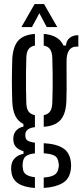

<svg xmlns="http://www.w3.org/2000/svg" viewBox="-20 -776 413 961"><path d="M154.8 164.8Q100.5 161.5 70.6 141.7Q40.7 121.8 36.9 83.2Q36.1 77 35.8 71.2Q35.4 65.4 36.1 59.5Q37.7 31.5 54.8 15.1Q71.8 -1.3 97.6 -6.1V-19.1Q50 -33 47.2 -71.2Q46.5 -77.6 46.5 -80.7Q46.5 -83.7 47.2 -89.4Q48.6 -109.7 62.7 -124.3Q76.8 -139 97.2 -141.7V-155.3Q69.9 -168.9 56.6 -196.2Q43.4 -223.5 41.4 -267.4Q40.5 -298.6 40 -323.2Q39.5 -347.8 39.5 -371Q39.5 -394.1 40 -420.1Q40.5 -446.1 41.4 -480.1Q44.8 -542.5 71 -572.3Q97.2 -602.2 154.8 -606.3V-547.9Q133 -544.1 122.9 -529.9Q112.7 -515.7 111.7 -487.3Q110.7 -448.8 110.2 -409.7Q109.8 -370.5 110.2 -332.7Q110.7 -295 111.7 -260.2Q112.7 -231.7 122.9 -217.8Q133.2 -203.8 154.8 -199.6V-139.6Q130.5 -136.8 118.6 -127.2Q106.8 -117.6 106.8 -102.4Q106.8 -100.7 106.8 -99.3Q106.8 -98 106.8 -96.2Q106.8 -80.3 117.5 -72.8Q128.2 -65.2 154.8 -61.9V-8.1Q128.7 -6.5 112.1 4.1Q95.5 14.7 93.9 41.2Q92.9 46.8 92.9 52.1Q92.9 57.5 93.9 63.2Q95.5 88.6 112.3 98.6Q129 108.5 154.8 110.8ZM198.9 164.5V112.3Q231.3 110.9 250.8 100.2Q270.3 89.5 273.3 61.8Q274.9 56.1 274.8 50.6Q274.7 45.2 273.1 39.5Q270.2 11.3 250.9 2.2Q231.7 -6.9 198.9 -8.6V-59.3Q262.8 -55.9 296.6 -33.6Q330.4 -11.4 335.1 38.5Q335.8 44.1 335.9 51.1Q336 58.1 335.1 66.3Q330.5 118.8 292.9 140.4Q255.4 162 198.9 164.5ZM198.9 -141.4V-199.6Q220 -203.8 230.2 -217.8Q240.4 -231.7 241.8 -260.2Q243.2 -295 243.5 -332.7Q243.7 -370.5 243.5 -409.7Q243.2 -448.8 241.8 -487.3Q240.4 -515.7 230.4 -529.8Q220.4 -544 198.9 -547.8V-606.3Q274.6 -600.3 297.6 -548.2H310.2Q311.9 -572.8 328.6 -586.3Q345.2 -599.9 372.1 -600V-542.6H361.9Q338.5 -542.6 325.8 -524.4Q313.1 -506.1 313.1 -469.2V-443.8Q313.1 -409.1 313.3 -382.3Q313.6 -355.5 313.5 -328.9Q313.5 -302.2 312.1 -267.4Q309.4 -205.6 283 -175.6Q256.7 -145.6 198.9 -141.4ZM87.2 -640.6 153.3 -755.8H200.4L266.5 -640.6H213.8L177.2 -709.7L139.9 -640.6Z"/></svg>

Font: Big Shoulders Stencil Thin
Style: Regular
Weight: 100
Designer: Patric King
Foundry: XO Type Co
Version: Version 2.001